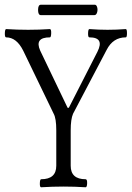

<svg xmlns="http://www.w3.org/2000/svg" viewBox="-31 -789 557 812"><path d="M142 -725Q130 -725 130 -747Q130 -769 142 -769H370Q377 -769 380 -758Q383 -747 379.5 -736Q376 -725 368 -725ZM143 3Q137 3 137.5 -14Q138 -31 143 -31Q207 -31 207 -88V-238Q207 -288 196 -308L67 -575Q39 -631 -5 -631Q-11 -631 -10.5 -648.5Q-10 -666 -5 -666Q42 -663 88 -663Q134 -663 180 -666Q186 -666 185.5 -648.5Q185 -631 180 -631Q114 -631 139 -575L255 -333H260L381 -570Q412 -631 347 -631Q341 -631 341.5 -648.5Q342 -666 347 -666Q386 -663 424 -663Q462 -663 501 -666Q506 -666 506 -648.5Q506 -631 501 -631Q447 -631 420 -578L278 -308Q268 -285 268 -238V-88Q268 -31 331 -31Q338 -31 337.5 -14Q337 3 331 3Q286 0 238 0Q190 0 143 3Z"/></svg>

Font: Junicode Cond Light
Style: Regular
Weight: 300
Width: 3
Designer: Peter S. Baker
Version: Version 2.201